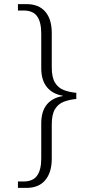

<svg xmlns="http://www.w3.org/2000/svg" viewBox="-20 -780 456 931"><path d="M67 131V100H94Q140 100 160 71.5Q180 43 180 -11V-181Q180 -240 207 -273Q234 -306 284 -314V-316Q235 -324 207.5 -357.5Q180 -391 180 -450V-617Q180 -673 160 -701Q140 -729 94 -729H67V-760H109Q168 -760 199.5 -723.5Q231 -687 231 -620V-453Q231 -405 246.5 -379.5Q262 -354 289 -343.5Q316 -333 350 -330V-300Q316 -297 289 -286.5Q262 -276 246.5 -250.5Q231 -225 231 -177V-11Q231 56 199.5 93.5Q168 131 109 131Z"/></svg>

Font: Noto Serif Tibetan ExtraLight
Style: Regular
Weight: 200
Designer: Monotype Design Team
Foundry: Monotype Imaging Inc.
Version: Version 2.103; ttfautohint (v1.8.4.7-5d5b)